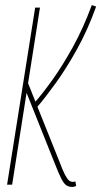

<svg xmlns="http://www.w3.org/2000/svg" viewBox="-20 -730 400 759"><path d="M8 0 119 -700H138L91 -401L120 -328Q149 -361 188 -415.5Q227 -470 268 -544Q309 -618 343 -710L360 -704Q327 -612 284.5 -535.5Q242 -459 200 -401Q158 -343 128 -308L215 -91Q228 -56 237 -39Q246 -22 253 -16.5Q260 -11 269 -11Q273 -11 278 -13L281 5Q274 9 266 9Q253 9 243 3Q233 -3 222.5 -23.5Q212 -44 196 -85L85 -363L28 0Z"/></svg>

Font: Georama Condensed Thin
Style: Italic
Weight: 100
Width: 3
Italic angle: -9°
Designer: Jean-Baptiste Levee
Foundry: Production Type
Version: Version 1.000